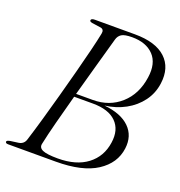

<svg xmlns="http://www.w3.org/2000/svg" viewBox="-131 -808 858 916"><g transform="rotate(20 298.0 -350.0)"><path d="M196 -700H399Q504.5 -700 555.8 -652.5Q607 -605 595.5 -521.5Q588.5 -470 558.5 -429.5Q528.5 -389 482 -363.5Q435.5 -338 379 -331Q465 -322.5 507.8 -280.5Q550.5 -238.5 542 -172.5Q532 -94.5 459 -47.2Q386 0 251.5 0H10Q-3.5 0 -3.5 -8.5Q-3.5 -15.5 15 -18.5L55.5 -24Q81 -28.5 88.5 -52.5Q105 -104.5 123.5 -169.2Q142 -234 161 -303Q180 -372 197.2 -437.8Q214.5 -503.5 228 -558.2Q241.5 -613 248.5 -648.5Q253 -670.5 234.5 -674.5L189.5 -681Q176.5 -683.5 176.5 -689.5Q176.5 -700 196 -700ZM318 -643.5Q299.5 -577.5 277 -497.2Q254.5 -417 232.5 -337H317.5Q401 -337 458.5 -388.5Q516 -440 528.5 -528Q539.5 -602.5 501.5 -642.5Q463.5 -682.5 392 -682.5Q353.5 -682.5 338.2 -672.5Q323 -662.5 318 -643.5ZM161.5 -58Q156.5 -37 178.2 -27.2Q200 -17.5 255 -17.5Q348.5 -17.5 404.5 -60Q460.5 -102.5 471 -176.5Q481 -244 442.2 -282.5Q403.5 -321 324 -321H228.5Q207.5 -244 189.5 -175Q171.5 -106 161.5 -58Z"/></g></svg>

Font: Fraunces 72pt Light
Style: Italic
Weight: 300
Italic angle: -16°
Version: Version 1.000;[b76b70a41]